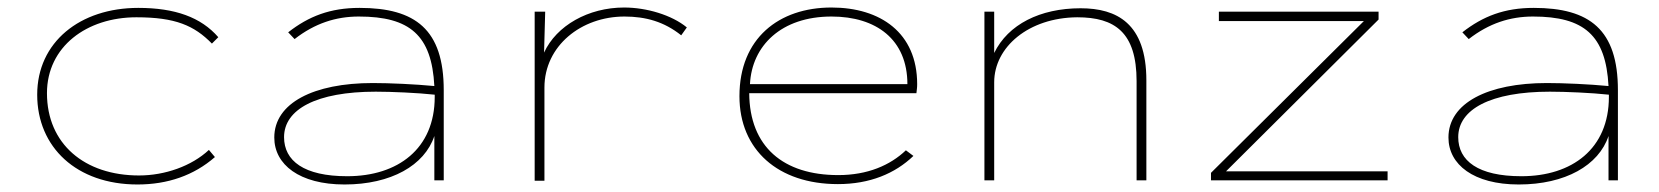

<svg xmlns="http://www.w3.org/2000/svg" viewBox="-20 -480 4415 511"><path d="M346 11C426 11 496 -13 552 -62L536 -81C490 -38 419 -13 350 -13C205 -13 105 -97 105 -232C105 -356 211 -434 343 -434C447 -434 497 -412 544 -364L561 -381C515 -434 446 -459 348 -459C193 -459 79 -368 79 -228C79 -88 184 11 346 11Z M897 11C1021 11 1110 -40 1136 -118V0H1161V-240C1161 -401 1086 -459 937 -459C859 -459 802 -437 747 -394L764 -376C818 -418 874 -436 935 -436C1071 -436 1129 -386 1136 -251C1084 -256 1017 -259 972 -259C815 -259 710 -206 710 -114C710 -42 777 11 897 11ZM736 -115C736 -189 822 -236 980 -236C1022 -236 1091 -233 1137 -228C1137 -227 1137 -224 1137 -222C1137 -84 1039 -11 904 -11C789 -11 736 -52 736 -115Z M1403 1H1429V-247C1429 -358 1527 -436 1642 -436C1699 -436 1748 -422 1793 -386L1808 -407C1768 -440 1701 -460 1641 -460C1546 -460 1461 -412 1428 -340L1431 -449H1403Z M2210 10C2295 10 2362 -18 2411 -65L2391 -80C2349 -40 2289 -14 2211 -14C2065 -14 1975 -89 1974 -232H2419C2420 -243 2421 -245 2421 -256C2421 -393 2323 -460 2193 -460C2053 -460 1948 -378 1948 -224C1948 -81 2051 10 2210 10ZM1976 -256C1981 -358 2059 -436 2193 -436C2312 -436 2395 -375 2395 -256Z M2600 0H2626V-261C2626 -355 2718 -433 2847 -434C2947 -434 3005 -394 3005 -264V0H3031V-266C3031 -418 2952 -458 2856 -458C2748 -458 2663 -415 2626 -339V-449H2600Z M3203 0H3673V-24H3243L3649 -428V-449H3224V-424H3610L3203 -20Z M4022 11C4146 11 4235 -40 4261 -118V0H4286V-240C4286 -401 4211 -459 4062 -459C3984 -459 3927 -437 3872 -394L3889 -376C3943 -418 3999 -436 4060 -436C4196 -436 4254 -386 4261 -251C4209 -256 4142 -259 4097 -259C3940 -259 3835 -206 3835 -114C3835 -42 3902 11 4022 11ZM3861 -115C3861 -189 3947 -236 4105 -236C4147 -236 4216 -233 4262 -228C4262 -227 4262 -224 4262 -222C4262 -84 4164 -11 4029 -11C3914 -11 3861 -52 3861 -115Z"/></svg>

Font: Inconsolata Expanded ExtraLight
Style: Regular
Weight: 200
Width: 7
Monospace: yes
Designer: Raph Levien, Cyreal, Brenton Simpson
Foundry: Raph Levien, Cyreal, Google
Version: Version 3.100